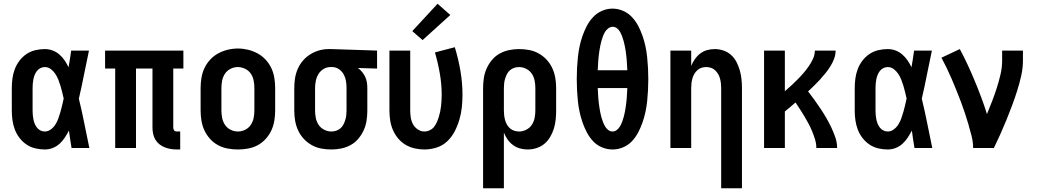

<svg xmlns="http://www.w3.org/2000/svg" viewBox="-20 -790 5540 1025"><path d="M219 8Q194 8 168.5 2Q143 -4 121.5 -18.5Q100 -33 84 -54Q68 -75 59 -99Q50 -123 46.5 -148.5Q43 -174 43 -200V-320Q43 -346 46.5 -371.5Q50 -397 59 -421Q68 -445 84 -466Q100 -487 121.5 -501.5Q143 -516 168.5 -522Q194 -528 219 -528Q241 -528 261 -520.5Q281 -513 297 -499Q313 -485 325 -467.5Q337 -450 346 -431Q350 -454 353.5 -476Q357 -498 360 -520H455Q441 -456 428.5 -391.5Q416 -327 401 -263Q417 -198 430 -132Q443 -66 457 0H362Q358 -23 354.5 -46.5Q351 -70 348 -93Q338 -74 326 -55.5Q314 -37 298 -22.5Q282 -8 261.5 0Q241 8 219 8ZM219 -88Q237 -88 252 -99.5Q267 -111 276.5 -126.5Q286 -142 292 -159Q298 -176 303 -193.5Q308 -211 312 -228.5Q316 -246 320 -264Q316 -281 312 -298Q308 -315 303 -331.5Q298 -348 291.5 -364.5Q285 -381 275.5 -395.5Q266 -410 251.5 -421Q237 -432 219 -432Q207 -432 196 -426.5Q185 -421 177.5 -411.5Q170 -402 165.5 -391Q161 -380 158.5 -368Q156 -356 155 -344Q154 -332 154 -320V-200Q154 -188 155 -176Q156 -164 158.5 -152Q161 -140 165.5 -129Q170 -118 177.5 -108.5Q185 -99 196 -93.5Q207 -88 219 -88Z M925 8Q909 8 892.5 5.5Q876 3 860.5 -3Q845 -9 831.5 -19.5Q818 -30 809.5 -44.5Q801 -59 797.5 -75.5Q794 -92 794 -108V-424H706V0H595V-424H541V-520H959V-424H905V-108Q905 -104 906.5 -100Q908 -96 910.5 -93Q913 -90 917 -89Q921 -88 925 -88H942V8Z M1250 8Q1223 8 1195.5 3Q1168 -2 1144 -15Q1120 -28 1101.5 -48.5Q1083 -69 1071.5 -93.5Q1060 -118 1055.5 -145.5Q1051 -173 1051 -200V-320Q1051 -347 1055.5 -374.5Q1060 -402 1071.5 -426.5Q1083 -451 1102 -471.5Q1121 -492 1145 -505Q1169 -518 1196 -524.5Q1223 -531 1250 -531Q1277 -531 1304 -524.5Q1331 -518 1355 -505Q1379 -492 1398 -471.5Q1417 -451 1428.5 -426.5Q1440 -402 1444.5 -374.5Q1449 -347 1449 -320V-200Q1449 -173 1444.5 -145.5Q1440 -118 1428.5 -93.5Q1417 -69 1398.5 -48.5Q1380 -28 1356 -15Q1332 -2 1304.5 3Q1277 8 1250 8ZM1250 -88Q1270 -88 1288.5 -97Q1307 -106 1318.5 -123Q1330 -140 1334 -160Q1338 -180 1338 -200V-320Q1338 -340 1334 -360.5Q1330 -381 1318.5 -397.5Q1307 -414 1288 -423Q1269 -432 1249 -432Q1229 -432 1210.5 -422.5Q1192 -413 1181 -396.5Q1170 -380 1166 -360Q1162 -340 1162 -320V-200Q1162 -180 1166 -160Q1170 -140 1181.5 -123Q1193 -106 1211.5 -97Q1230 -88 1250 -88Z M1749 8Q1722 8 1695 3Q1668 -2 1644 -15.5Q1620 -29 1601.5 -49Q1583 -69 1571.5 -94Q1560 -119 1555.5 -146Q1551 -173 1551 -200V-320Q1551 -346 1555 -372Q1559 -398 1569.5 -422Q1580 -446 1597 -466Q1614 -486 1636.5 -500Q1659 -514 1684 -521Q1709 -528 1735 -528Q1739 -528 1742.5 -528Q1746 -528 1750 -528L1993 -520V-424L1891 -427Q1903 -418 1913 -406Q1923 -394 1929.5 -380Q1936 -366 1938.5 -350.5Q1941 -335 1941 -320V-200Q1941 -173 1937 -146.5Q1933 -120 1922 -95.5Q1911 -71 1893.5 -50Q1876 -29 1852.5 -16Q1829 -3 1802.5 2.5Q1776 8 1749 8ZM1749 -88Q1762 -88 1774.5 -92Q1787 -96 1797 -104.5Q1807 -113 1813 -124.5Q1819 -136 1823 -148.5Q1827 -161 1828.5 -174Q1830 -187 1830 -200V-320Q1830 -339 1827 -357.5Q1824 -376 1815 -392.5Q1806 -409 1790.5 -420Q1775 -431 1756 -432H1750Q1748 -432 1746.5 -432Q1745 -432 1744 -432Q1724 -432 1707 -421.5Q1690 -411 1680 -394.5Q1670 -378 1666 -358.5Q1662 -339 1662 -320V-200Q1662 -180 1666 -160Q1670 -140 1681 -123.5Q1692 -107 1710.5 -97.5Q1729 -88 1749 -88Z M2246 8Q2219 8 2193 2Q2167 -4 2144.5 -17.5Q2122 -31 2105 -51.5Q2088 -72 2077.5 -96.5Q2067 -121 2063 -147.5Q2059 -174 2059 -200V-520H2170V-200Q2170 -181 2173 -162Q2176 -143 2185 -126.5Q2194 -110 2210.5 -99Q2227 -88 2245 -88Q2260 -88 2274 -94.5Q2288 -101 2297 -112.5Q2306 -124 2312 -137.5Q2318 -151 2322.5 -165.5Q2327 -180 2330 -194.5Q2333 -209 2334.5 -223.5Q2336 -238 2337 -253Q2338 -268 2338 -283Q2338 -340 2328 -397.5Q2318 -455 2302 -510L2408 -538Q2427 -476 2438 -412Q2449 -348 2449 -283Q2449 -250 2445.5 -217Q2442 -184 2432.5 -151.5Q2423 -119 2407.5 -89Q2392 -59 2368 -36Q2344 -13 2311.5 -2.5Q2279 8 2246 8ZM2236 -576 2181 -624 2316 -770 2384 -710Z M2559 215V-320Q2559 -347 2563 -373.5Q2567 -400 2578 -424.5Q2589 -449 2606.5 -470Q2624 -491 2647.5 -504Q2671 -517 2697.5 -522.5Q2724 -528 2751 -528Q2778 -528 2805 -523Q2832 -518 2856 -504.5Q2880 -491 2898.5 -471Q2917 -451 2928.5 -426Q2940 -401 2944.5 -374Q2949 -347 2949 -320V-200Q2949 -176 2946.5 -151.5Q2944 -127 2937 -104Q2930 -81 2917.5 -59.5Q2905 -38 2886.5 -22.5Q2868 -7 2844.5 0.5Q2821 8 2797 8Q2776 8 2756 2.5Q2736 -3 2719 -15.5Q2702 -28 2690 -45Q2678 -62 2670 -82V215ZM2751 -88Q2771 -88 2789.5 -97.5Q2808 -107 2819 -123.5Q2830 -140 2834 -160Q2838 -180 2838 -200V-320Q2838 -340 2834 -360Q2830 -380 2819 -396.5Q2808 -413 2789.5 -422.5Q2771 -432 2751 -432Q2738 -432 2725.5 -428Q2713 -424 2703 -415.5Q2693 -407 2687 -395.5Q2681 -384 2677 -371.5Q2673 -359 2671.5 -346Q2670 -333 2670 -320V-200Q2670 -187 2671.5 -174Q2673 -161 2676.5 -148.5Q2680 -136 2686.5 -124.5Q2693 -113 2703 -104.5Q2713 -96 2725.5 -92Q2738 -88 2751 -88Z M3250 8Q3221 8 3193.5 -3.5Q3166 -15 3146 -36.5Q3126 -58 3112.5 -84Q3099 -110 3089.5 -137.5Q3080 -165 3074 -193.5Q3068 -222 3065 -251Q3062 -280 3060.5 -309Q3059 -338 3059 -368Q3059 -397 3060.5 -426Q3062 -455 3065 -484Q3068 -513 3074 -541.5Q3080 -570 3089.5 -597.5Q3099 -625 3112.5 -651Q3126 -677 3146 -698.5Q3166 -720 3193.5 -732Q3221 -744 3250 -744Q3279 -744 3306.5 -732Q3334 -720 3354 -698.5Q3374 -677 3387.5 -651Q3401 -625 3410.5 -597.5Q3420 -570 3426 -541.5Q3432 -513 3435 -484Q3438 -455 3439.5 -426Q3441 -397 3441 -367Q3441 -338 3439.5 -309Q3438 -280 3435 -251Q3432 -222 3426 -193.5Q3420 -165 3410.5 -137.5Q3401 -110 3387.5 -84Q3374 -58 3354 -36.5Q3334 -15 3306.5 -3.5Q3279 8 3250 8ZM3171 -415H3329Q3328 -428 3327.5 -441Q3327 -454 3326 -467Q3325 -480 3323.5 -493Q3322 -506 3320 -519Q3318 -532 3315.5 -544.5Q3313 -557 3309.5 -570Q3306 -583 3301.5 -595Q3297 -607 3291 -618.5Q3285 -630 3274.5 -638.5Q3264 -647 3251 -647Q3238 -647 3227 -638.5Q3216 -630 3209.5 -619Q3203 -608 3198.5 -595.5Q3194 -583 3190.5 -570.5Q3187 -558 3184.5 -545Q3182 -532 3180 -519.5Q3178 -507 3176.5 -494Q3175 -481 3174 -468Q3173 -455 3172.5 -442Q3172 -429 3171 -415ZM3250 -88Q3263 -88 3273.5 -96.5Q3284 -105 3290.5 -116.5Q3297 -128 3301.5 -140Q3306 -152 3309.5 -164.5Q3313 -177 3315.5 -190Q3318 -203 3320 -216Q3322 -229 3323.5 -242Q3325 -255 3326 -267.5Q3327 -280 3327.5 -293Q3328 -306 3329 -320H3171Q3172 -306 3172.5 -293Q3173 -280 3174 -267.5Q3175 -255 3176.5 -242Q3178 -229 3180 -216Q3182 -203 3184.5 -190Q3187 -177 3190.5 -164.5Q3194 -152 3198.5 -140Q3203 -128 3209.5 -116.5Q3216 -105 3226.5 -96.5Q3237 -88 3250 -88Z M3830 215V-320Q3830 -333 3828.5 -346Q3827 -359 3823.5 -371.5Q3820 -384 3813.5 -395Q3807 -406 3797.5 -415Q3788 -424 3775.5 -428Q3763 -432 3750 -432Q3737 -432 3724.5 -428Q3712 -424 3702.5 -415Q3693 -406 3686.5 -395Q3680 -384 3676.5 -371.5Q3673 -359 3671.5 -346Q3670 -333 3670 -320V0H3559V-520H3670V-438Q3678 -458 3690 -475Q3702 -492 3718.5 -504.5Q3735 -517 3755 -522.5Q3775 -528 3796 -528Q3820 -528 3843 -520Q3866 -512 3883.5 -496Q3901 -480 3912 -458.5Q3923 -437 3929.5 -414Q3936 -391 3938.5 -367.5Q3941 -344 3941 -320V215Z M4059 0V-520H4170V-303Q4188 -318 4204.5 -333.5Q4221 -349 4237.5 -365.5Q4254 -382 4269 -399.5Q4284 -417 4297 -435.5Q4310 -454 4320 -475.5Q4330 -497 4330 -520H4441Q4441 -498 4433 -476.5Q4425 -455 4413 -436Q4401 -417 4387 -399.5Q4373 -382 4358 -365.5Q4343 -349 4327 -333.5Q4311 -318 4294 -302Q4312 -279 4328.5 -256Q4345 -233 4361 -209Q4377 -185 4391.5 -160Q4406 -135 4418 -109.5Q4430 -84 4439.5 -56.5Q4449 -29 4449 0H4338Q4338 -23 4331.5 -44.5Q4325 -66 4316.5 -87Q4308 -108 4297.5 -128Q4287 -148 4275.5 -167Q4264 -186 4252 -205Q4240 -224 4227 -243Q4213 -231 4199 -219Q4185 -207 4170 -195V0Z M4719 8Q4694 8 4668.5 2Q4643 -4 4621.5 -18.5Q4600 -33 4584 -54Q4568 -75 4559 -99Q4550 -123 4546.5 -148.5Q4543 -174 4543 -200V-320Q4543 -346 4546.5 -371.5Q4550 -397 4559 -421Q4568 -445 4584 -466Q4600 -487 4621.5 -501.5Q4643 -516 4668.5 -522Q4694 -528 4719 -528Q4741 -528 4761 -520.5Q4781 -513 4797 -499Q4813 -485 4825 -467.5Q4837 -450 4846 -431Q4850 -454 4853.5 -476Q4857 -498 4860 -520H4955Q4941 -456 4928.5 -391.5Q4916 -327 4901 -263Q4917 -198 4930 -132Q4943 -66 4957 0H4862Q4858 -23 4854.5 -46.5Q4851 -70 4848 -93Q4838 -74 4826 -55.5Q4814 -37 4798 -22.5Q4782 -8 4761.5 0Q4741 8 4719 8ZM4719 -88Q4737 -88 4752 -99.5Q4767 -111 4776.5 -126.5Q4786 -142 4792 -159Q4798 -176 4803 -193.5Q4808 -211 4812 -228.5Q4816 -246 4820 -264Q4816 -281 4812 -298Q4808 -315 4803 -331.5Q4798 -348 4791.5 -364.5Q4785 -381 4775.5 -395.5Q4766 -410 4751.5 -421Q4737 -432 4719 -432Q4707 -432 4696 -426.5Q4685 -421 4677.5 -411.5Q4670 -402 4665.5 -391Q4661 -380 4658.5 -368Q4656 -356 4655 -344Q4654 -332 4654 -320V-200Q4654 -188 4655 -176Q4656 -164 4658.5 -152Q4661 -140 4665.5 -129Q4670 -118 4677.5 -108.5Q4685 -99 4696 -93.5Q4707 -88 4719 -88Z M5175 0Q5175 -32 5167 -63.5Q5159 -95 5150 -126Q5141 -157 5131 -187Q5121 -217 5109.5 -247.5Q5098 -278 5086 -307.5Q5074 -337 5061.5 -366.5Q5049 -396 5035 -425Q5021 -454 5006 -482L5104 -528Q5126 -487 5146 -444Q5166 -401 5184 -357.5Q5202 -314 5218.5 -270Q5235 -226 5249 -181Q5263 -215 5276.5 -250Q5290 -285 5301.5 -321Q5313 -357 5321.5 -393.5Q5330 -430 5330 -468V-520H5441V-468Q5441 -427 5432 -386.5Q5423 -346 5410.5 -306.5Q5398 -267 5383.5 -228Q5369 -189 5353.5 -151Q5338 -113 5321 -75Q5304 -37 5286 0Z"/></svg>

Font: Iosevka SS08 Regular
Style: Bold
Weight: 700
Monospace: yes
Designer: Belleve Invis
Foundry: Belleve Invis
Version: Version 16.3.4; ttfautohint (v1.8.4)